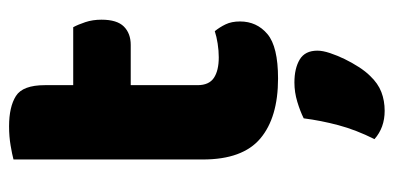

<svg xmlns="http://www.w3.org/2000/svg" viewBox="-248 -386 889 434"><g transform="rotate(-90 197.0 -168.5)"><path d="M222 -167Q222 -141 238.5 -130Q255 -119 285 -119Q300 -119 316 -121.5Q332 -124 344 -128Q353 -117 359.5 -103.5Q366 -90 366 -71Q366 -33 337.5 -9Q309 15 237 15Q149 15 101.5 -25Q54 -65 54 -155V-583Q65 -586 85.5 -589.5Q106 -593 129 -593Q173 -593 197.5 -577.5Q222 -562 222 -512V-448H353Q359 -437 364.5 -420.5Q370 -404 370 -384Q370 -349 354.5 -333.5Q339 -318 313 -318H222ZM243 223Q226 241 206.5 248.5Q187 256 164 256Q126 256 100 233Q121 191 131.5 151.5Q142 112 147 73Q163 65 184.5 58.5Q206 52 228 52Q260 52 280 64Q300 76 300 104Q300 116 294.5 132.5Q289 149 281 165.5Q273 182 263 197.5Q253 213 243 223Z"/></g></svg>

Font: Baloo Bhai
Style: Regular
Weight: 400
Designer: Supriya Tembe, Noopur Datye and Ek Type
Foundry: Ek Type
Version: Version 1.443;PS 1.000;hotconv 16.6.51;makeotf.lib2.5.65220;